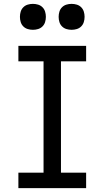

<svg xmlns="http://www.w3.org/2000/svg" viewBox="-20 -972 540 992"><path d="M75 0V-80H205V-655H75V-735H425V-655H295V-80H425V0ZM350 -818Q336 -818 323 -822Q310 -826 300.5 -835.5Q291 -845 287 -858Q283 -871 283 -885Q283 -899 287 -912Q291 -925 300.5 -934.5Q310 -944 323 -948Q336 -952 350 -952Q364 -952 377 -948Q390 -944 399.5 -934.5Q409 -925 413 -912Q417 -899 417 -885Q417 -871 413 -858Q409 -845 399.5 -835.5Q390 -826 377 -822Q364 -818 350 -818ZM150 -818Q136 -818 123 -822Q110 -826 100.5 -835.5Q91 -845 87 -858Q83 -871 83 -885Q83 -899 87 -912Q91 -925 100.5 -934.5Q110 -944 123 -948Q136 -952 150 -952Q164 -952 177 -948Q190 -944 199.5 -934.5Q209 -925 213 -912Q217 -899 217 -885Q217 -871 213 -858Q209 -845 199.5 -835.5Q190 -826 177 -822Q164 -818 150 -818Z"/></svg>

Font: Iosevka SS18 Medium
Style: Regular
Weight: 500
Monospace: yes
Designer: Belleve Invis
Foundry: Belleve Invis
Version: Version 25.1.1; ttfautohint (v1.8.4)